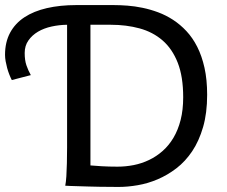

<svg xmlns="http://www.w3.org/2000/svg" viewBox="-20 -738 902 763"><path d="M239.3 0Q242.2 -14.6 243.7 -37.6Q245.1 -60.5 245.8 -89.4Q246.6 -118.2 246.6 -151.9V-639.6Q215.3 -639.2 185.1 -632.6Q154.8 -626 131.1 -612.1Q107.4 -598.1 92.8 -577.1Q78.1 -556.2 78.1 -527.3Q78.1 -498.5 85 -478.5Q91.8 -458.5 102.5 -439.5L26.9 -419.9Q22 -429.2 17.1 -441.7Q12.2 -454.1 8.5 -467.5Q4.9 -481 2.4 -494.6Q0 -508.3 0 -520Q0 -570.3 20 -607.7Q40 -645 77.1 -669.4Q114.3 -693.8 166.5 -705.8Q218.8 -717.8 282.7 -717.8H432.1Q457 -717.8 486.3 -715.6Q515.6 -713.4 546.4 -707Q577.1 -700.7 608.2 -689.2Q639.2 -677.7 667.7 -659.2Q696.3 -640.6 720.9 -614.3Q745.6 -587.9 763.9 -551.8Q782.2 -515.6 792.7 -468.5Q803.2 -421.4 803.2 -361.3Q803.2 -288.6 787.1 -233.2Q771 -177.7 743.9 -137.2Q716.8 -96.7 681.2 -69.3Q645.5 -42 606.4 -25.4Q567.4 -8.8 527.3 -2Q487.3 4.9 451.7 4.9Q436 4.9 416 4.6Q396 4.4 374.5 4.2Q353 3.9 331.5 3.2Q310.1 2.4 291.7 2Q273.4 1.5 259.5 1Q245.6 0.5 239.3 0ZM339.4 -639.6V-80.6Q356.4 -79.1 384 -77.4Q411.6 -75.7 446.8 -75.7Q479.5 -75.7 511.5 -82Q543.5 -88.4 572.5 -102.3Q601.6 -116.2 626.5 -138.2Q651.4 -160.2 669.4 -190.7Q687.5 -221.2 697.8 -261.2Q708 -301.3 708 -351.6Q708 -433.6 686.3 -488.8Q664.6 -543.9 626 -577.4Q587.4 -610.8 534.7 -625.2Q481.9 -639.6 419.9 -639.6Z"/></svg>

Font: Andika FrenchTight
Style: Regular
Weight: 400
Designer: Victor Gaultney, Annie Olsen, Julie Remington, Don Collingsworth, Eric Hays, Becca Hirsbrunner
Foundry: SIL International
Version: Version 5.000 ; Dig1 Dig4Opn Dig7 LnSpcTght